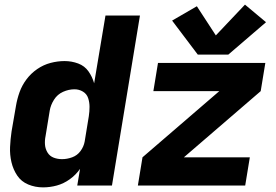

<svg xmlns="http://www.w3.org/2000/svg" viewBox="-20 -802 1192 830"><path d="M967 -566 1130 -706 1039 -782 913 -649 831 -775 724 -713 835 -566ZM166 8Q196 8 225.5 0Q255 -8 281.5 -27Q308 -46 326 -72L314 0H464L585 -735H436L387 -442Q379 -470 362.5 -493.5Q346 -517 318 -527.5Q290 -538 259 -538Q229 -538 198.5 -530Q168 -522 141 -503.5Q114 -485 94.5 -459Q75 -433 64.5 -403.5Q54 -374 49 -344L30 -234Q25 -200 23.5 -166.5Q22 -133 29.5 -101Q37 -69 54.5 -43Q72 -17 102 -4.5Q132 8 166 8ZM576 0H1040L1060 -122H775L1107 -408L1127 -530H663L643 -408H928L596 -122ZM248 -114Q229 -114 212 -120.5Q195 -127 185.5 -142.5Q176 -158 174.5 -176.5Q173 -195 177 -214L195 -324Q199 -348 213.5 -371Q228 -394 252.5 -405Q277 -416 302 -416Q322 -416 338.5 -406Q355 -396 361 -378Q367 -360 367 -340Q367 -320 364 -300L346 -190Q342 -168 328 -149Q314 -130 292 -122Q270 -114 248 -114Z"/></svg>

Font: Iosevka Sparkle Heavy Oblique
Style: Regular
Weight: 900
Italic angle: -9°
Designer: Belleve Invis
Foundry: Belleve Invis
Version: Version 4.5.0; ttfautohint (v1.8.3)